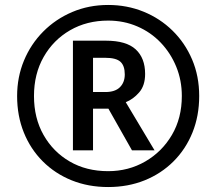

<svg xmlns="http://www.w3.org/2000/svg" viewBox="-20 -744 872 774"><path d="M416 10Q336 10 269 -17Q202 -44 152.5 -93.5Q103 -143 76 -210Q49 -277 49 -357Q49 -433 76.5 -499.5Q104 -566 154 -616.5Q204 -667 271 -695.5Q338 -724 416 -724Q492 -724 558.5 -697Q625 -670 675.5 -620.5Q726 -571 754.5 -504Q783 -437 783 -357Q783 -277 756 -210Q729 -143 679.5 -93.5Q630 -44 563 -17Q496 10 416 10ZM416 -54Q498 -54 565.5 -93Q633 -132 673 -200Q713 -268 713 -357Q713 -420 690.5 -475Q668 -530 628 -572Q588 -614 533.5 -637.5Q479 -661 416 -661Q330 -661 262.5 -622Q195 -583 156 -514.5Q117 -446 117 -357Q117 -268 155.5 -200Q194 -132 261 -93Q328 -54 416 -54ZM274 -138V-580H407Q489 -580 527 -545Q565 -510 565 -446Q565 -399 541 -371.5Q517 -344 487 -332L603 -138H512L417 -306H355V-138ZM355 -373H405Q444 -373 463.5 -392.5Q483 -412 483 -444Q483 -479 465.5 -495Q448 -511 404 -511H355Z"/></svg>

Font: Noto Sans
Style: Bold
Weight: 700
Designer: Monotype Design Team
Foundry: Monotype Imaging Inc.
Version: Version 2.000;GOOG;noto-source:20170915:90ef993387c0; ttfaut